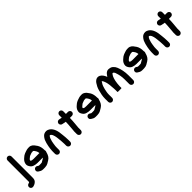

<svg xmlns="http://www.w3.org/2000/svg" viewBox="397 -2411 4196 4196"><g transform="rotate(-45 2495.0 -313.0)"><path d="M255 -683V-31C255 12 246 41 225 64C204 87 172 107 136 115L125 118C89 125 58 101 52 72C44 35 69 5 98 -2L108 -5C115 -5 127 -13 130 -16H131C132 -22 132 -27 132 -31V-683C132 -717 160 -745 194 -745C228 -745 255 -717 255 -683Z M739 -306C735 -332 732 -356 720 -375C707 -394 693 -424 672 -435H659C655 -435 651 -435 647 -434L625 -432C622 -431 620 -431 618 -431C607 -427 597 -423 585 -419L569 -413C559 -409 547 -406 539 -398C532 -393 525 -387 520 -382L500 -366C492 -358 484 -349 479 -335V-334C480 -332 482 -330 484 -326C493 -309 529 -306 555 -306ZM865 -267C868 -260 869 -252 869 -245C869 -234 866 -224 861 -214C843 -141 816 -91 760 -57C717 -32 677 3 609 3C600 4 593 4 588 4H546C499 4 470 -15 443 -33C426 -43 414 -56 410 -76C403 -113 428 -142 458 -148C489 -154 511 -134 531 -121H535C540 -120 543 -119 546 -119H588C591 -119 597 -119 604 -120C609 -120 614 -120 619 -121L631 -124C643 -130 652 -136 663 -143C682 -155 693 -158 708 -170L717 -179C718 -180 719 -182 720 -183H555C516 -183 487 -190 457 -199C423 -209 397 -231 380 -260C362 -287 348 -319 359 -362C370 -413 404 -447 439 -475C455 -490 479 -509 500 -517L518 -525C527 -529 536 -532 545 -535C577 -548 614 -558 657 -558H676C690 -558 704 -555 718 -549C768 -529 795 -483 824 -441C851 -398 865 -340 865 -272Z M1267 -5V-63C1267 -89 1264 -128 1262 -154C1256 -208 1252 -281 1239 -328L1226 -367C1222 -376 1219 -382 1217 -386C1213 -392 1196 -415 1188 -415C1185 -416 1182 -418 1179 -419C1177 -419 1174 -419 1171 -418C1170 -418 1169 -418 1168 -417C1140 -389 1126 -342 1114 -296C1105 -262 1100 -216 1095 -182C1094 -178 1093 -174 1093 -171C1092 -164 1092 -156 1092 -147C1091 -138 1091 -130 1091 -123V-51C1091 -17 1064 11 1030 11C996 11 968 -17 968 -51V-123C968 -131 968 -140 969 -151C969 -199 979 -227 984 -273C994 -327 1008 -381 1027 -426C1040 -454 1057 -476 1075 -497C1099 -524 1134 -542 1182 -542C1216 -540 1243 -527 1265 -512C1341 -455 1369 -355 1378 -230C1384 -172 1390 -122 1390 -63V-5C1390 28 1362 57 1329 57C1296 57 1267 28 1267 -5Z M1753 -584V-501H1817C1851 -501 1879 -474 1879 -440C1879 -406 1851 -378 1817 -378H1753C1753 -317 1747 -266 1743 -209C1742 -194 1739 -182 1739 -168C1739 -160 1738 -152 1737 -144V-140C1737 -127 1733 -114 1733 -102V-19C1733 14 1704 43 1671 43C1638 43 1610 14 1610 -19V-110C1611 -118 1614 -129 1614 -137C1613 -150 1616 -160 1616 -171C1616 -186 1619 -201 1620 -218C1624 -272 1630 -323 1630 -382C1619 -383 1610 -385 1602 -386C1586 -389 1570 -395 1553 -397L1542 -399C1525 -402 1512 -409 1502 -423C1468 -468 1506 -527 1559 -521L1571 -519C1582 -518 1593 -515 1604 -512C1612 -510 1621 -506 1630 -506V-584C1630 -617 1659 -645 1692 -645C1725 -645 1753 -617 1753 -584Z M2363 -306C2359 -332 2356 -356 2344 -375C2331 -394 2317 -424 2296 -435H2283C2279 -435 2275 -435 2271 -434L2249 -432C2246 -431 2244 -431 2242 -431C2231 -427 2221 -423 2209 -419L2193 -413C2183 -409 2171 -406 2163 -398C2156 -393 2149 -387 2144 -382L2124 -366C2116 -358 2108 -349 2103 -335V-334C2104 -332 2106 -330 2108 -326C2117 -309 2153 -306 2179 -306ZM2489 -267C2492 -260 2493 -252 2493 -245C2493 -234 2490 -224 2485 -214C2467 -141 2440 -91 2384 -57C2341 -32 2301 3 2233 3C2224 4 2217 4 2212 4H2170C2123 4 2094 -15 2067 -33C2050 -43 2038 -56 2034 -76C2027 -113 2052 -142 2082 -148C2113 -154 2135 -134 2155 -121H2159C2164 -120 2167 -119 2170 -119H2212C2215 -119 2221 -119 2228 -120C2233 -120 2238 -120 2243 -121L2255 -124C2267 -130 2276 -136 2287 -143C2306 -155 2317 -158 2332 -170L2341 -179C2342 -180 2343 -182 2344 -183H2179C2140 -183 2111 -190 2081 -199C2047 -209 2021 -231 2004 -260C1986 -287 1972 -319 1983 -362C1994 -413 2028 -447 2063 -475C2079 -490 2103 -509 2124 -517L2142 -525C2151 -529 2160 -532 2169 -535C2201 -548 2238 -558 2281 -558H2300C2314 -558 2328 -555 2342 -549C2392 -529 2419 -483 2448 -441C2475 -398 2489 -340 2489 -272Z M3256 79C3222 79 3194 51 3194 17V-131C3194 -217 3177 -289 3156 -351C3150 -378 3138 -391 3121 -408H3119C3112 -409 3107 -410 3102 -411C3067 -376 3047 -326 3034 -270L3028 -244C3021 -197 3012 -152 3012 -100V-42C3012 -39 2992 -38 2951 -38C2910 -38 2889 -39 2889 -42V-102C2889 -144 2886 -154 2882 -209C2879 -287 2866 -358 2841 -411L2830 -433C2825 -441 2820 -447 2814 -453H2813L2810 -450C2783 -413 2761 -374 2748 -323L2736 -281C2725 -234 2715 -183 2715 -124C2716 -114 2716 -105 2716 -97V-33C2716 0 2687 28 2654 28C2621 28 2593 0 2593 -33V-97C2593 -104 2593 -112 2592 -120C2592 -214 2610 -282 2629 -355C2645 -416 2671 -465 2702 -511C2716 -532 2730 -544 2751 -560C2787 -583 2826 -586 2865 -566C2915 -538 2944 -490 2965 -433C2979 -455 3001 -485 3014 -498C3033 -516 3061 -536 3094 -535C3102 -535 3110 -534 3118 -533C3163 -527 3186 -517 3211 -492C3234 -469 3250 -450 3263 -417C3295 -338 3317 -242 3317 -131V17C3317 51 3290 79 3256 79Z M3800 -306C3796 -332 3793 -356 3781 -375C3768 -394 3754 -424 3733 -435H3720C3716 -435 3712 -435 3708 -434L3686 -432C3683 -431 3681 -431 3679 -431C3668 -427 3658 -423 3646 -419L3630 -413C3620 -409 3608 -406 3600 -398C3593 -393 3586 -387 3581 -382L3561 -366C3553 -358 3545 -349 3540 -335V-334C3541 -332 3543 -330 3545 -326C3554 -309 3590 -306 3616 -306ZM3926 -267C3929 -260 3930 -252 3930 -245C3930 -234 3927 -224 3922 -214C3904 -141 3877 -91 3821 -57C3778 -32 3738 3 3670 3C3661 4 3654 4 3649 4H3607C3560 4 3531 -15 3504 -33C3487 -43 3475 -56 3471 -76C3464 -113 3489 -142 3519 -148C3550 -154 3572 -134 3592 -121H3596C3601 -120 3604 -119 3607 -119H3649C3652 -119 3658 -119 3665 -120C3670 -120 3675 -120 3680 -121L3692 -124C3704 -130 3713 -136 3724 -143C3743 -155 3754 -158 3769 -170L3778 -179C3779 -180 3780 -182 3781 -183H3616C3577 -183 3548 -190 3518 -199C3484 -209 3458 -231 3441 -260C3423 -287 3409 -319 3420 -362C3431 -413 3465 -447 3500 -475C3516 -490 3540 -509 3561 -517L3579 -525C3588 -529 3597 -532 3606 -535C3638 -548 3675 -558 3718 -558H3737C3751 -558 3765 -555 3779 -549C3829 -529 3856 -483 3885 -441C3912 -398 3926 -340 3926 -272Z M4328 -5V-63C4328 -89 4325 -128 4323 -154C4317 -208 4313 -281 4300 -328L4287 -367C4283 -376 4280 -382 4278 -386C4274 -392 4257 -415 4249 -415C4246 -416 4243 -418 4240 -419C4238 -419 4235 -419 4232 -418C4231 -418 4230 -418 4229 -417C4201 -389 4187 -342 4175 -296C4166 -262 4161 -216 4156 -182C4155 -178 4154 -174 4154 -171C4153 -164 4153 -156 4153 -147C4152 -138 4152 -130 4152 -123V-51C4152 -17 4125 11 4091 11C4057 11 4029 -17 4029 -51V-123C4029 -131 4029 -140 4030 -151C4030 -199 4040 -227 4045 -273C4055 -327 4069 -381 4088 -426C4101 -454 4118 -476 4136 -497C4160 -524 4195 -542 4243 -542C4277 -540 4304 -527 4326 -512C4402 -455 4430 -355 4439 -230C4445 -172 4451 -122 4451 -63V-5C4451 28 4423 57 4390 57C4357 57 4328 28 4328 -5Z M4814 -584V-501H4878C4912 -501 4940 -474 4940 -440C4940 -406 4912 -378 4878 -378H4814C4814 -317 4808 -266 4804 -209C4803 -194 4800 -182 4800 -168C4800 -160 4799 -152 4798 -144V-140C4798 -127 4794 -114 4794 -102V-19C4794 14 4765 43 4732 43C4699 43 4671 14 4671 -19V-110C4672 -118 4675 -129 4675 -137C4674 -150 4677 -160 4677 -171C4677 -186 4680 -201 4681 -218C4685 -272 4691 -323 4691 -382C4680 -383 4671 -385 4663 -386C4647 -389 4631 -395 4614 -397L4603 -399C4586 -402 4573 -409 4563 -423C4529 -468 4567 -527 4620 -521L4632 -519C4643 -518 4654 -515 4665 -512C4673 -510 4682 -506 4691 -506V-584C4691 -617 4720 -645 4753 -645C4786 -645 4814 -617 4814 -584Z"/></g></svg>

Font: Blanket
Style: Reversed
Weight: 700
Foundry: Cannot Into Space Fonts
Version: Version 0.9